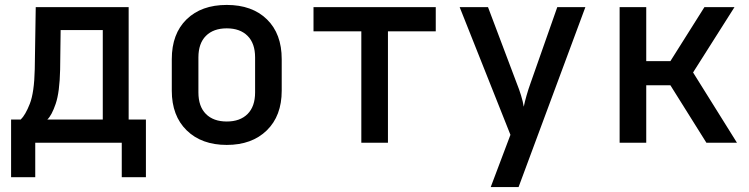

<svg xmlns="http://www.w3.org/2000/svg" viewBox="-20 -579 3040 779"><path d="M25 140V-94H64Q83 -112 101 -158Q119 -204 121 -298L125 -550H502V-94H572V140H474V0H123V140ZM172 -94H397V-457H226L224 -297Q222 -205 206 -158Q190 -111 172 -94Z M900 9Q798 9 737.5 -50Q677 -109 677 -211V-339Q677 -442 737 -500.5Q797 -559 900 -559Q1003 -559 1063 -500.5Q1123 -442 1123 -339V-211Q1123 -109 1062.5 -50Q1002 9 900 9ZM900 -86Q954 -86 984.5 -116.5Q1015 -147 1015 -204V-346Q1015 -403 984.5 -433.5Q954 -464 900 -464Q846 -464 815.5 -433.5Q785 -403 785 -346V-204Q785 -147 815.5 -116.5Q846 -86 900 -86Z M1446 0V-452H1252V-550H1748V-452H1554V0Z M1971 180 2051 -32 1845 -550H1960L2077 -240Q2086 -218 2094 -192Q2102 -166 2105 -146Q2109 -166 2116.5 -192Q2124 -218 2132 -240L2241 -550H2355L2084 180Z M2494 0V-550H2602V-331H2700L2838 -550H2960L2792 -285L2970 0H2846L2700 -233H2602V0Z"/></svg>

Font: JetBrains Mono SemiBold
Style: Regular
Weight: 472
Monospace: yes
Designer: Philipp Nurullin, Konstantin Bulenkov
Foundry: JetBrains
Version: Version 2.305; ttfautohint (v1.8.4.7-5d5b)